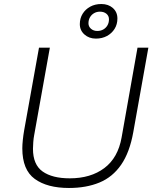

<svg xmlns="http://www.w3.org/2000/svg" viewBox="-20 -923 780 955"><path d="M323 12Q215 12 153 -33Q91 -78 91 -185Q91 -203 93.5 -227Q96 -251 100 -274L174 -686H228L150 -251Q147 -236 145.5 -216Q144 -196 144 -183Q144 -104 192 -70Q240 -36 327 -36Q431 -36 499 -87Q567 -138 585 -240L664 -686H718L643 -266Q625 -165 582.5 -103.5Q540 -42 474.5 -15Q409 12 323 12ZM457 -731Q423 -731 400 -751.5Q377 -772 377 -803Q377 -832 391 -854.5Q405 -877 429 -890Q453 -903 484 -903Q519 -903 541.5 -883Q564 -863 564 -831Q564 -802 550 -779.5Q536 -757 512 -744Q488 -731 457 -731ZM464 -769Q481 -769 494 -776.5Q507 -784 514.5 -797Q522 -810 522 -827Q522 -844 509.5 -854.5Q497 -865 477 -865Q461 -865 448 -857.5Q435 -850 427.5 -837Q420 -824 420 -807Q420 -791 432.5 -780Q445 -769 464 -769Z"/></svg>

Font: Archivo SemiBold Thin
Style: Italic
Weight: 250
Italic angle: -10°
Version: Version 2.001